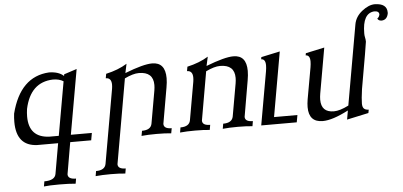

<svg xmlns="http://www.w3.org/2000/svg" viewBox="-62 -883 2728 1299"><g transform="rotate(-5 1302.5 -233.5)"><path d="M315.9 -49.3 380.4 -414.1Q352.1 -432.1 309.1 -432.1Q155.8 -427.2 117.7 -249Q113.8 -221.2 113.8 -197.8Q113.8 -55.7 251 -49.3ZM401.4 283.2Q357.4 278.8 290 278.8Q222.2 278.8 186 283.2L191.9 249Q263.2 249 271 206.1L307.1 0H165Q24.4 -5.9 24.4 -169.4Q24.4 -195.3 27.8 -225.1Q90.3 -471.2 287.1 -482.4Q353 -481.4 386.7 -449.7L388.7 -460.9L475.6 -489.3L397.9 -49.3H540.5L531.7 0H389.2Q353 206.1 352.1 215.3Q352.1 249 407.2 249Z M742.2 244.1Q702.6 239.7 643.6 239.7Q584.5 239.7 540.5 244.1L546.4 210Q606.4 210 614.3 167.5L702.6 -334.5Q705.1 -350.1 705.1 -362.3Q705.1 -409.7 666.5 -409.7L671.9 -439.5Q755.4 -458 814.9 -495.1Q804.2 -448.7 801.8 -433.1Q927.7 -482.4 987.3 -482.4Q1076.7 -482.4 1076.7 -374.5Q1076.7 -346.7 1070.3 -311.5Q1028.8 -76.7 1027.8 -67.9Q1027.8 -34.2 1081.5 -34.2L1075.2 0Q1035.6 -4.4 976.6 -4.4Q917.5 -4.4 873.5 0L879.9 -34.2Q939.9 -34.2 947.8 -76.7L986.8 -298.3Q990.2 -318.8 990.2 -335.9Q990.2 -425.3 892.1 -425.3Q853 -425.3 795.4 -397.5Q695.8 167.5 694.8 176.8Q694.8 210 748 210Z M1627 0Q1587.4 -4.4 1528.3 -4.4Q1469.2 -4.4 1425.3 0L1431.2 -34.2Q1491.2 -34.2 1499.5 -76.7L1538.6 -298.3Q1542 -318.8 1542 -335.9Q1542 -425.3 1443.8 -425.3Q1404.8 -425.3 1347.2 -397.5Q1290.5 -76.7 1289.6 -67.4Q1289.6 -34.2 1342.8 -34.2L1336.9 0Q1297.4 -4.4 1238.3 -4.4Q1179.2 -4.4 1135.3 0L1141.1 -34.2Q1201.2 -34.2 1209 -76.7L1254.4 -334.5Q1256.8 -350.1 1256.8 -362.3Q1256.8 -409.7 1218.3 -409.7L1223.6 -439.5Q1306.6 -458 1366.7 -495.1Q1356 -448.7 1353 -433.1Q1480 -482.4 1539.1 -482.4Q1627.9 -482.4 1627.9 -376Q1627.9 -347.2 1621.6 -311.5Q1580.6 -76.7 1579.6 -67.4Q1579.6 -34.2 1632.8 -34.2Z M1927.7 0H1686.5L1750.5 -361.8Q1754.4 -384.8 1754.4 -401.9Q1754.4 -445.8 1725.1 -445.8L1727.5 -460.4L1855 -487.8L1777.8 -48.8H1936.5Z M2268.6 11.2 2279.3 -49.8Q2170.4 6.8 2104.5 6.8Q2009.8 6.8 2009.8 -95.7Q2009.8 -119.1 2014.6 -147.9L2052.7 -361.8Q2056.6 -384.8 2056.6 -401.9Q2056.6 -445.8 2027.3 -445.8L2029.8 -460.4L2157.2 -487.8L2103 -179.7Q2099.1 -157.2 2099.1 -138.7Q2099.1 -52.2 2185.1 -52.2Q2225.1 -52.2 2285.2 -82.5L2380.9 -626Q2390.1 -677.7 2436 -713.9Q2481.9 -750 2522.9 -750Q2605.5 -748.5 2605.5 -687.5V-681.6Q2597.7 -637.7 2560.5 -635.7Q2539.1 -635.7 2531.7 -651.9Q2544.9 -660.2 2548.3 -678.2Q2548.3 -702.1 2515.1 -702.1Q2435.1 -696.3 2435.1 -559.6Q2435.1 -544.9 2437.5 -534.7Q2441.4 -518.1 2441.4 -502.9Q2441.4 -493.2 2387.2 -186Q2377.9 -119.6 2377.9 -87.9Q2377.9 -64.5 2387.9 -54Q2397.9 -43.5 2420.4 -43L2416 -20.5Z"/></g></svg>

Font: Kelvinch
Style: Italic
Weight: 400
Italic angle: -10°
Designer: Paul James Miller
Foundry: High-Logic / Made with FontCreator
Version: Version 3.40;July 22, 2017;FontCreator 11.0.0.2388 64-bit